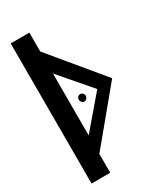

<svg xmlns="http://www.w3.org/2000/svg" viewBox="-209 -938 846 997"><g transform="rotate(-30 214.5 -440.0)"><path d="M144 -860H32V-20H144V-133L398 -440L144 -747ZM303 -430 144 -244V-615ZM213 -407C224 -407 234 -418 234 -430C234 -442 224 -452 213 -452C202 -452 192 -442 192 -430C192 -418 202 -407 213 -407Z"/></g></svg>

Font: Ny Stormning
Style: Gr
Weight: 400
Designer: Robert Jablonski, Mew Too
Foundry: Cannot Into Space Fonts
Version: Version 0.90